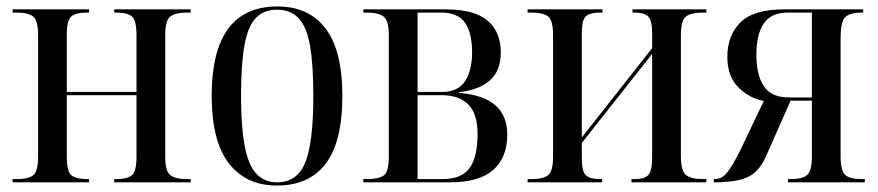

<svg xmlns="http://www.w3.org/2000/svg" viewBox="-20 -565 2721 595"><path d="M19 0V-10H32Q67 -10 82.5 -21.5Q98 -33 98 -80V-456Q98 -502 82.5 -514Q67 -526 32 -526H19V-536H256V-526H249Q215 -526 201 -514Q187 -502 187 -456V-280H403V-456Q403 -502 389 -514Q375 -526 340 -526H334V-536H571V-526H559Q524 -526 508 -514Q492 -502 492 -456V-80Q492 -34 508 -22Q524 -10 560 -10H571V0H334V-10H340Q375 -10 389 -22Q403 -34 403 -80V-270H187V-80Q187 -33 201.5 -21.5Q216 -10 251 -10H256V0Z M838 10Q743 10 689.5 -58.5Q636 -127 636 -268Q636 -545 840 -545Q937 -545 989 -476.5Q1041 -408 1041 -268Q1041 -126 989.5 -58Q938 10 838 10ZM839 0Q901 0 926 -61.5Q951 -123 951 -268Q951 -366 940.5 -424.5Q930 -483 905 -509Q880 -535 838 -535Q797 -535 772.5 -509Q748 -483 737.5 -424.5Q727 -366 727 -268Q727 -122 753 -61Q779 0 839 0Z M1106 0V-10H1118Q1154 -10 1169.5 -21.5Q1185 -33 1185 -80V-455Q1185 -501 1169 -513.5Q1153 -526 1118 -526H1106V-536H1360Q1450 -536 1491 -501Q1532 -466 1532 -403Q1532 -347 1499.5 -317Q1467 -287 1402 -279V-277Q1552 -266 1552 -148Q1552 -77 1508.5 -38.5Q1465 0 1375 0ZM1349 -280Q1400 -280 1421.5 -314Q1443 -348 1443 -402Q1443 -463 1421 -494.5Q1399 -526 1348 -526H1274V-280ZM1352 -10Q1410 -10 1435 -44Q1460 -78 1460 -150Q1460 -212 1431.5 -241Q1403 -270 1349 -270H1274V-10Z M1615 0V-10H1627Q1663 -10 1678.5 -22Q1694 -34 1694 -81V-455Q1694 -502 1678.5 -514Q1663 -526 1627 -526H1615V-536H1847V-526H1838Q1809 -526 1796 -515Q1783 -504 1783 -461V-139L2001 -416V-462Q2001 -503 1988 -514.5Q1975 -526 1948 -526H1940V-536H2169V-526H2158Q2122 -526 2106 -514Q2090 -502 2090 -455V-82Q2090 -35 2106 -22.5Q2122 -10 2158 -10H2169V0H1937V-10H1949Q1976 -10 1988.5 -22Q2001 -34 2001 -78V-398L1783 -122V-76Q1783 -33 1796 -21.5Q1809 -10 1838 -10H1846V0Z M2192 0V-10H2195Q2217 -10 2233.5 -30.5Q2250 -51 2274 -99L2347 -252Q2301 -261 2267.5 -295Q2234 -329 2234 -389Q2234 -455 2274.5 -495.5Q2315 -536 2409 -536H2655V-526H2651Q2614 -526 2599.5 -512Q2585 -498 2585 -446V-81Q2585 -35 2599.5 -22.5Q2614 -10 2651 -10H2660V0H2422V-10H2431Q2466 -10 2481 -22.5Q2496 -35 2496 -81V-253H2430L2354 -81Q2341 -51 2322 -33Q2303 -15 2272 -7.5Q2241 0 2192 0ZM2425 -263H2496V-526H2422Q2370 -526 2347 -492.5Q2324 -459 2324 -395Q2324 -333 2347 -298Q2370 -263 2425 -263Z"/></svg>

Font: Noto Serif Display Condensed
Style: Regular
Weight: 400
Width: 3
Designer: Monotype Design Team
Foundry: Monotype Imaging Inc.
Version: Version 2.009